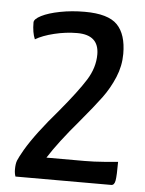

<svg xmlns="http://www.w3.org/2000/svg" viewBox="-47 -639 512 677"><g transform="rotate(5 209.0 -300.0)"><path d="M29 -25Q29 -45 33.5 -56.5Q38 -68 54 -96Q90 -157 167 -246Q227 -318 255 -362.5Q283 -407 283 -454Q283 -523 206 -523Q166 -523 125 -513Q84 -503 59 -488Q49 -511 49 -547Q49 -559 73.5 -571.5Q98 -584 139 -592Q180 -600 226 -600Q309 -600 341.5 -566.5Q374 -533 374 -464Q374 -421 357 -380.5Q340 -340 314.5 -305.5Q289 -271 242 -215Q172 -133 136 -76H271Q304 -76 341 -79Q378 -82 389 -83Q389 -34 386 -17Q383 0 372 0H33Q29 -11 29 -25Z"/></g></svg>

Font: Yanone Kaffeesatz
Style: Regular
Weight: 400
Designer: Yanone (Cyrillic: Daniel Pouzeot & Huerta Tipografica)
Foundry: Yanone
Version: Version 1.100;PS 001.100;hotconv 1.0.70;makeotf.lib2.5.58329